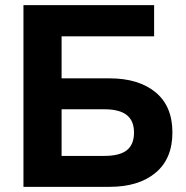

<svg xmlns="http://www.w3.org/2000/svg" viewBox="-20 -725 721 745"><path d="M71 0V-705H578V-584H219V-421H405Q518 -421 583.5 -367Q649 -313 649 -211Q649 -109 583.5 -54.5Q518 0 405 0ZM219 -120H384Q444 -120 472 -142Q500 -164 500 -211Q500 -256 472 -278.5Q444 -301 384 -301H219Z"/></svg>

Font: Nunito Sans ExtraBold
Style: Regular
Weight: 800
Designer: Vernon Adams
Foundry: Vernon Adams
Version: Version 3.101; ttfautohint (v1.8.4.7-5d5b);gftools[0.9.27]